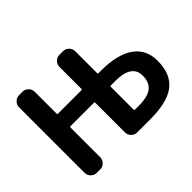

<svg xmlns="http://www.w3.org/2000/svg" viewBox="-141 -1029 1283 1283"><g transform="rotate(-45 500.0 -388.0)"><path d="M613.3 -146.5Q613.3 -138.7 621.1 -138.7H655.3Q740.2 -138.7 778.8 -168.9Q817.4 -199.2 817.4 -262.7Q817.4 -367.2 662.1 -367.2Q660.2 -367.2 659.2 -367.2H621.1Q613.3 -367.2 613.3 -359.4ZM464.8 -357.4Q464.8 -365.2 457 -365.2H238.3Q230.5 -365.2 230.5 -357.4V-78.1Q230.5 -54.7 213.4 -37.6Q196.3 -20.5 172.9 -20.5H140.6Q117.2 -20.5 100.1 -37.6Q83 -54.7 83 -78.1V-697.3Q83 -720.7 100.1 -737.8Q117.2 -754.9 140.6 -754.9H172.9Q196.3 -754.9 213.4 -737.8Q230.5 -720.7 230.5 -697.3V-490.2Q230.5 -483.4 238.3 -483.4H457Q464.8 -483.4 464.8 -490.2V-697.3Q464.8 -720.7 481.9 -737.8Q499 -754.9 522.5 -754.9H555.7Q579.1 -754.9 596.2 -737.8Q613.3 -720.7 613.3 -697.3V-490.2Q613.3 -483.4 621.1 -483.4H644.5Q797.9 -483.4 877.9 -426.8Q958 -370.1 958 -263.7Q958 -137.7 883.3 -79.1Q808.6 -20.5 644.5 -20.5H607.4H522.5Q499 -20.5 481.9 -37.6Q464.8 -54.7 464.8 -78.1Z"/></g></svg>

Font: Gen Jyuu Gothic P Bold
Style: Bold
Weight: 700
Designer: [Source Han Sans]
Ryoko NISHIZUKA  (kana & ideographs); Paul D. Hunt (Latin, Greek & Cyrillic); Wenlong ZHANG  (bopomofo
Version: Version 1.002.20150607